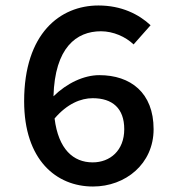

<svg xmlns="http://www.w3.org/2000/svg" viewBox="-20 -668 639 700"><path d="M318 -76C247 -76 193 -124 179 -236C225 -290 275 -310 318 -310C390 -310 433 -273 433 -197C433 -119 381 -76 318 -76ZM529 -576C486 -616 423 -648 339 -648C199 -648 68 -546 68 -299C68 -85 185 12 319 12C437 12 540 -70 540 -197C540 -330 456 -394 342 -394C286 -394 224 -365 175 -317C180 -494 258 -554 348 -554C393 -554 438 -534 467 -506Z"/></svg>

Font: Source Code Pro Semibold
Style: Regular
Weight: 600
Monospace: yes
Designer: Paul D. Hunt
Foundry: Adobe Systems Incorporated
Version: Version 1.017;PS 1.000;hotconv 1.0.70;makeotf.lib2.5.5900